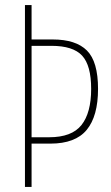

<svg xmlns="http://www.w3.org/2000/svg" viewBox="-20 -734 437 754"><path d="M365 -385Q365 -278 320.5 -224Q276 -170 178 -170H104V0H78V-714H104V-579H187Q278 -579 321.5 -535.5Q365 -492 365 -385ZM173 -195Q262 -195 300 -243Q338 -291 338 -385Q338 -477 302.5 -515.5Q267 -554 182 -554H104V-195Z"/></svg>

Font: Noto Sans Hebrew ExtraCondensed Thin
Style: Regular
Weight: 100
Width: 2
Designer: Monotype Design Team
Foundry: Monotype Imaging Inc.
Version: Version 2.004; ttfautohint (v1.8.4.7-5d5b)